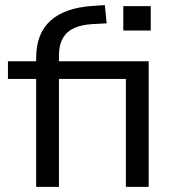

<svg xmlns="http://www.w3.org/2000/svg" viewBox="-20 -729 690 749"><path d="M121 0V-421H11V-490H144L121 -467V-502Q121 -598 177 -648.5Q233 -699 343 -706L389 -709L396 -638L341 -635Q300 -633 270.5 -620Q241 -607 225.5 -580.5Q210 -554 210 -512V-474L194 -490H560V0H471V-421H210V0ZM461 -610V-705H568V-610Z"/></svg>

Font: Nunito Sans 10pt SemiExpanded
Style: Regular
Weight: 400
Width: 6
Designer: Vernon Adams
Foundry: Vernon Adams
Version: Version 3.101;gftools[0.9.27]